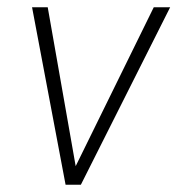

<svg xmlns="http://www.w3.org/2000/svg" viewBox="-20 -507 487 527"><path d="M160 0 68 -487H111L193 -21H173L402 -487H447L202 0Z"/></svg>

Font: Nunito Sans 10pt Condensed ExtraLight
Style: Italic
Weight: 250
Width: 3
Italic angle: -9°
Designer: Vernon Adams
Foundry: Vernon Adams
Version: Version 3.101;gftools[0.9.27]